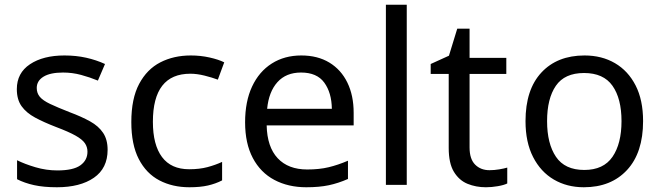

<svg xmlns="http://www.w3.org/2000/svg" viewBox="-20 -780 2787 810"><path d="M434 -148Q434 -70 376 -30Q318 10 220 10Q164 10 123.5 1Q83 -8 52 -24V-104Q84 -88 129.5 -74.5Q175 -61 222 -61Q289 -61 319 -82.5Q349 -104 349 -140Q349 -160 338 -176Q327 -192 298.5 -208Q270 -224 217 -244Q165 -264 128 -284Q91 -304 71 -332Q51 -360 51 -404Q51 -472 106.5 -509Q162 -546 252 -546Q301 -546 343.5 -536.5Q386 -527 423 -510L393 -440Q359 -454 322 -464Q285 -474 246 -474Q192 -474 163.5 -456.5Q135 -439 135 -409Q135 -387 148 -371.5Q161 -356 191.5 -341.5Q222 -327 273 -307Q324 -288 360 -268Q396 -248 415 -219.5Q434 -191 434 -148Z M779 10Q708 10 652.5 -19Q597 -48 565.5 -109Q534 -170 534 -265Q534 -364 567 -426Q600 -488 656.5 -517Q713 -546 785 -546Q826 -546 864 -537.5Q902 -529 926 -517L899 -444Q875 -453 843 -461Q811 -469 783 -469Q625 -469 625 -266Q625 -169 663.5 -117.5Q702 -66 778 -66Q822 -66 855.5 -75Q889 -84 917 -97V-19Q890 -5 857.5 2.5Q825 10 779 10Z M1251 -546Q1320 -546 1369.5 -516Q1419 -486 1445.5 -431.5Q1472 -377 1472 -304V-251H1105Q1107 -160 1151.5 -112.5Q1196 -65 1276 -65Q1327 -65 1366.5 -74.5Q1406 -84 1448 -102V-25Q1407 -7 1367 1.5Q1327 10 1272 10Q1196 10 1137.5 -21Q1079 -52 1046.5 -113.5Q1014 -175 1014 -264Q1014 -352 1043.5 -415Q1073 -478 1126.5 -512Q1180 -546 1251 -546ZM1250 -474Q1187 -474 1150.5 -433.5Q1114 -393 1107 -321H1380Q1379 -389 1348 -431.5Q1317 -474 1250 -474Z M1696 0H1608V-760H1696Z M2045 -62Q2065 -62 2086 -65.5Q2107 -69 2120 -73V-6Q2106 1 2080 5.5Q2054 10 2030 10Q1988 10 1952.5 -4.5Q1917 -19 1895 -55Q1873 -91 1873 -156V-468H1797V-510L1874 -545L1909 -659H1961V-536H2116V-468H1961V-158Q1961 -109 1984.5 -85.5Q2008 -62 2045 -62Z M2693 -269Q2693 -136 2625.5 -63Q2558 10 2443 10Q2372 10 2316.5 -22.5Q2261 -55 2229 -117.5Q2197 -180 2197 -269Q2197 -402 2264 -474Q2331 -546 2446 -546Q2519 -546 2574.5 -513.5Q2630 -481 2661.5 -419.5Q2693 -358 2693 -269ZM2288 -269Q2288 -174 2325.5 -118.5Q2363 -63 2445 -63Q2526 -63 2564 -118.5Q2602 -174 2602 -269Q2602 -364 2564 -418Q2526 -472 2444 -472Q2362 -472 2325 -418Q2288 -364 2288 -269Z"/></svg>

Font: Noto Sans Hanunoo
Style: Regular
Weight: 400
Designer: Monotype Design Team
Foundry: Monotype Imaging Inc.
Version: Version 2.003; ttfautohint (v1.8.4.7-5d5b)